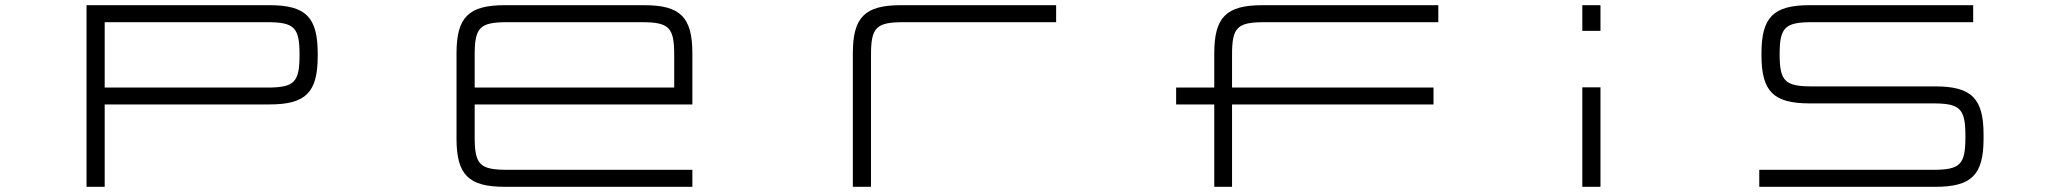

<svg xmlns="http://www.w3.org/2000/svg" viewBox="-20 -720 7963 740"><path d="M313.5 -700V0H383.5V-317.5H1018.5C1158.5 -317.5 1204.5 -363.5 1204.5 -503.5V-514C1204.5 -654 1158.5 -700 1018.5 -700ZM383.5 -382.5V-634.5H1009C1114.5 -634.5 1134.5 -614.5 1134.5 -509V-508.5C1134.5 -402.5 1114.5 -382.5 1009 -382.5Z M2462.5 -700H1926C1786 -700 1739.5 -654 1739.5 -514V-186C1739.5 -46 1786 0 1926 0H2648.5V-65.5H1935.5C1829.5 -65.5 1809.5 -85.5 1809.5 -191V-317.5H2648.5V-514C2648.5 -654 2602.5 -700 2462.5 -700ZM1809.5 -382.5V-509C1809.5 -614.5 1829.5 -634.5 1935.5 -634.5H2453C2558.5 -634.5 2578.5 -614.5 2578.5 -509V-382.5Z M3267 -514V0H3337V-509C3337 -614.5 3357 -634.5 3463 -634.5H4050.5V-700H3453C3313 -700 3267 -654 3267 -514Z M4660 -514V-382.5H4513V-317.5H4660V0H4728.5V-317.5H5505V-382.5H4728.5V-509C4728.5 -614.5 4748 -634.5 4854 -634.5H5523.5V-700H4846C4706 -700 4660 -654 4660 -514Z M6078.5 -383.5V0H6148.5V-383.5ZM6078.5 -601H6148.5V-700H6078.5Z M7585 -700H6955C6815 -700 6769 -654 6769 -514V-507.5C6769 -367.5 6815 -321.5 6955 -321.5H7429.5C7535 -321.5 7555 -301.5 7555 -196V-191C7555 -85.5 7535 -65.5 7429.5 -65.5H6760.5V0H7439C7579 0 7625 -46 7625 -186V-201C7625 -340.5 7579 -387 7439 -387H6964.5C6859.5 -387 6839 -407 6839 -511C6839 -614.5 6859.5 -634.5 6964.5 -634.5H7585Z"/></svg>

Font: Melete Light
Style: Regular
Weight: 300
Width: 6
Designer: Sora Sagano
Foundry: DOT COLON
Version: Version 0.200;FEAKit 1.0